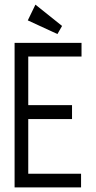

<svg xmlns="http://www.w3.org/2000/svg" viewBox="-20 -809 415 829"><path d="M228 -662 248 -697 133 -789 100 -721ZM43 0H330V-59H102V-295H291V-355H102V-565H332V-624H43Z"/></svg>

Font: Inconsolata Condensed
Style: Regular
Weight: 400
Width: 3
Monospace: yes
Designer: Raph Levien, Cyreal, Brenton Simpson
Foundry: Raph Levien, Cyreal, Google
Version: Version 3.100